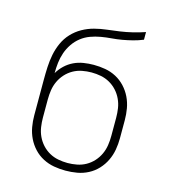

<svg xmlns="http://www.w3.org/2000/svg" viewBox="-110 -824 821 922"><g transform="rotate(15 300.0 -363.5)"><path d="M300 8Q271 8 242.5 3Q214 -2 188 -15.5Q162 -29 142 -50.5Q122 -72 109.5 -98Q97 -124 92 -152.5Q87 -181 87 -210V-300Q87 -322 87 -344Q87 -366 87 -387Q87 -419 88.5 -450.5Q90 -482 96 -512.5Q102 -543 115 -572Q128 -601 149.5 -624Q171 -647 198.5 -662.5Q226 -678 256.5 -686Q287 -694 318 -697.5Q349 -701 380 -705.5Q411 -710 442 -717.5Q473 -725 502 -735V-697Q478 -687 452.5 -680.5Q427 -674 401.5 -669.5Q376 -665 350 -663Q324 -661 298 -656.5Q272 -652 247.5 -643Q223 -634 202.5 -618Q182 -602 167 -580Q152 -558 143.5 -533.5Q135 -509 132 -483Q129 -457 129 -431Q142 -453 160.5 -470.5Q179 -488 202 -499Q225 -510 250.5 -514Q276 -518 301 -518Q330 -518 358.5 -513Q387 -508 412.5 -494.5Q438 -481 458 -459.5Q478 -438 490.5 -412Q503 -386 508 -357.5Q513 -329 513 -300V-210Q513 -181 508 -152.5Q503 -124 490.5 -98Q478 -72 458 -50.5Q438 -29 412 -15.5Q386 -2 357.5 3Q329 8 300 8ZM300 -30Q323 -30 346.5 -34.5Q370 -39 390.5 -50.5Q411 -62 427 -79.5Q443 -97 453 -118.5Q463 -140 466.5 -163.5Q470 -187 470 -210V-300Q470 -324 466.5 -347Q463 -370 453 -391.5Q443 -413 427 -430.5Q411 -448 390.5 -459.5Q370 -471 347 -475.5Q324 -480 300 -480Q277 -480 253.5 -475.5Q230 -471 209.5 -459.5Q189 -448 173 -430.5Q157 -413 147 -391.5Q137 -370 133.5 -347Q130 -324 130 -300V-210Q130 -187 133.5 -163.5Q137 -140 147 -118.5Q157 -97 173 -79.5Q189 -62 209.5 -50.5Q230 -39 253.5 -34.5Q277 -30 300 -30Z"/></g></svg>

Font: Zed Sans Extralight Extended
Style: Regular
Weight: 200
Width: 7
Designer: Belleve Invis
Foundry: Belleve Invis
Version: Version 1.0.0; ttfautohint (v1.8.4)